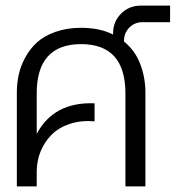

<svg xmlns="http://www.w3.org/2000/svg" viewBox="-20 -664 626 684"><path d="M269 -564.9Q335.9 -564.9 382.8 -541V-544.9Q382.8 -586.9 411.4 -615.5Q439.9 -644 481.9 -644H585.9V-585H487.8Q460 -585 440.9 -565.9Q421.9 -546.9 421.9 -519V-516.1Q461.4 -483.9 479.7 -435.5Q498 -387.2 498 -335V0H426.8V-331.1Q426.8 -506.8 269 -506.8Q110.8 -506.8 110.8 -331.1V-187Q171.9 -301.8 316.9 -295.9V-231.9Q268.6 -235.8 228.8 -222.7Q189 -209.5 163.6 -183.8Q138.2 -158.2 124.5 -124.3Q110.8 -90.3 110.8 -51.8V0H40V-335Q40 -367.7 46.9 -398.7Q53.7 -429.7 70.6 -460.4Q87.4 -491.2 112.8 -513.9Q138.2 -536.6 178.5 -550.8Q218.8 -564.9 269 -564.9Z"/></svg>

Font: LT Superior
Style: Regular
Weight: 400
Designer: Daniel Lyons
Foundry: LyonsType
Version: Version 1.000